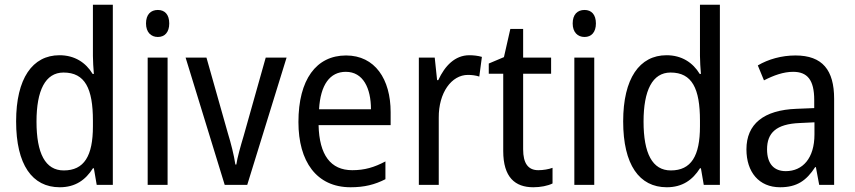

<svg xmlns="http://www.w3.org/2000/svg" viewBox="-20 -780 3609 810"><path d="M232 10C298 10 341 -21 372 -70H376L388 0H456V-760H372V-544C372 -523 374 -492 376 -468H371C342 -516 295 -547 231 -547C117 -547 48 -449 48 -268C48 -85 116 10 232 10ZM249 -61C171 -61 134 -133 134 -267C134 -398 171 -474 248 -474C339 -474 372 -406 372 -271V-247C372 -122 335 -61 249 -61Z M646 -738C616 -738 596 -719 596 -681C596 -644 617 -624 646 -624C675 -624 694 -644 694 -681C694 -719 675 -738 646 -738ZM687 -537H603V0H687Z M928 0H1023L1189 -537H1101L1008 -207C995 -164 981 -114 977 -86H973C967 -126 954 -177 941 -219L851 -537H763Z M1440 -546C1314 -546 1239 -444 1239 -265C1239 -99 1315 10 1459 10C1517 10 1561 -1 1606 -24V-99C1559 -74 1518 -62 1466 -62C1375 -62 1327 -126 1324 -252H1628V-307C1628 -446 1562 -546 1440 -546ZM1439 -477C1512 -477 1545 -408 1545 -319H1326C1332 -423 1372 -477 1439 -477Z M1960 -547C1900 -547 1857 -503 1829 -442H1824L1814 -537H1747V0H1831V-283C1830 -389 1885 -464 1954 -464C1970 -464 1987 -462 2002 -457L2013 -540C1996 -545 1977 -547 1960 -547Z M2251 -62C2208 -62 2187 -91 2187 -150V-469H2305V-537H2187V-658H2133L2106 -539L2042 -512V-469H2103V-143C2103 -32 2153 10 2230 10C2260 10 2291 4 2311 -6V-72C2295 -66 2272 -62 2251 -62Z M2446 -738C2416 -738 2396 -719 2396 -681C2396 -644 2417 -624 2446 -624C2475 -624 2494 -644 2494 -681C2494 -719 2475 -738 2446 -738ZM2487 -537H2403V0H2487Z M2793 10C2859 10 2902 -21 2933 -70H2937L2949 0H3017V-760H2933V-544C2933 -523 2935 -492 2937 -468H2932C2903 -516 2856 -547 2792 -547C2678 -547 2609 -449 2609 -268C2609 -85 2677 10 2793 10ZM2810 -61C2732 -61 2695 -133 2695 -267C2695 -398 2732 -474 2809 -474C2900 -474 2933 -406 2933 -271V-247C2933 -122 2896 -61 2810 -61Z M3336 -546C3277 -546 3221 -530 3177 -504L3203 -441C3244 -462 3285 -477 3326 -477C3386 -477 3415 -443 3415 -358V-324L3341 -321C3201 -316 3129 -256 3129 -150C3129 -54 3182 10 3271 10C3342 10 3382 -18 3419 -75H3422L3436 0H3499V-363C3499 -484 3450 -546 3336 -546ZM3354 -261 3416 -264V-213C3416 -112 3366 -58 3295 -58C3247 -58 3216 -87 3216 -150C3216 -219 3254 -257 3354 -261Z"/></svg>

Font: Noto Sans Oriya Cond
Style: Regular
Weight: 400
Width: 3
Designer: Amélie Bonet and Sol Matas
Foundry: Google LLC
Version: Version 2.006